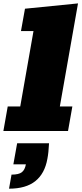

<svg xmlns="http://www.w3.org/2000/svg" viewBox="-51 -782 488 1146"><path d="M-30.8 0 -4.9 -146.5H69.8L148.9 -596.7H74.2L98.1 -730L414.6 -761.7L306.2 -146.5H380.9L355 0ZM2.9 344.2 17.6 261.2V260.3Q61.5 260.3 79.6 245.8Q97.7 231.4 103.5 198.7H28.8L51.3 73.2H241.7Q239.7 104.5 237.8 124.8Q235.8 145 231.9 165.5Q216.3 253.9 159.9 299.1Q103.5 344.2 2.9 344.2Z"/></svg>

Font: Bevan
Style: Italic
Weight: 400
Italic angle: -10°
Designer: Vernon Adams
Foundry: Vernon Adams
Version: Version 2.100; ttfautohint (v1.8.3)